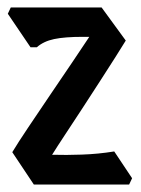

<svg xmlns="http://www.w3.org/2000/svg" viewBox="-20 -514 378 516"><path d="M71 -18 13 -105Q28 -130 55.5 -171Q83 -212 114.5 -258.5Q146 -305 174.5 -347Q203 -389 220 -415H203Q154 -415 125.5 -409Q97 -403 79 -387H62L1 -477L9 -494H253L318 -405Q309 -390 290.5 -361Q272 -332 248.5 -295.5Q225 -259 200.5 -221.5Q176 -184 154.5 -151.5Q133 -119 120 -98H126Q155 -97 199.5 -98.5Q244 -100 287 -107L335 -35L327 -18Z"/></svg>

Font: Jaini Purva
Style: Regular
Weight: 400
Designer: Maithili Shingre, Girish Dalvi (Devanagari), Taresh Vohra (Latin)
Foundry: Ek Type
Version: Version 2.000; ttfautohint (v1.8.4.7-5d5b)